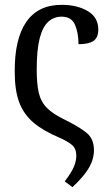

<svg xmlns="http://www.w3.org/2000/svg" viewBox="-20 -566 455 795"><path d="M41 -268Q40 -405 89 -475.5Q138 -546 235 -546Q300 -546 343.5 -520Q387 -494 387 -444Q387 -410 367 -396.5Q347 -383 305 -383Q305 -430 290.5 -463.5Q276 -497 235 -497Q204 -497 180.5 -476.5Q157 -456 144.5 -408Q132 -360 132 -278Q132 -219 140.5 -182Q149 -145 174 -119.5Q199 -94 247 -71Q308 -41 338.5 -16Q369 9 369 55Q369 93 348.5 128.5Q328 164 280 209L248 185Q277 147 286.5 123Q296 99 296 79Q296 50 279 35Q262 20 226 4Q159 -24 118.5 -58.5Q78 -93 59.5 -142.5Q41 -192 41 -268Z"/></svg>

Font: Noto Serif Condensed
Style: Regular
Weight: 400
Width: 3
Designer: Monotype Design Team
Foundry: Monotype Imaging Inc.
Version: Version 2.013; ttfautohint (v1.8.4.7-5d5b)